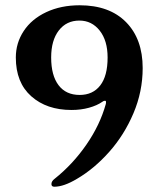

<svg xmlns="http://www.w3.org/2000/svg" viewBox="-20 -698 611 728"><path d="M175 0Q175 -11 187 -20Q256 -75 307.5 -149.5Q359 -224 381 -303Q382 -306 382 -311Q382 -316 378 -316Q373 -316 368 -312Q348 -298 317.5 -289.5Q287 -281 251 -281Q157 -281 98.5 -333Q40 -385 40 -480Q40 -535 70 -580.5Q100 -626 155.5 -652Q211 -678 282 -678Q395 -678 458 -614Q521 -550 521 -440Q521 -351 486 -268.5Q451 -186 394 -122Q337 -58 272 -20Q222 10 186 10Q175 10 175 0ZM282 -338Q332 -338 360 -374Q388 -410 388 -480Q388 -544 358 -582Q328 -620 281 -620Q232 -620 203 -582.5Q174 -545 174 -480Q174 -412 202 -375Q230 -338 282 -338Z"/></svg>

Font: Raigarh Medium
Style: Regular
Weight: 500
Designer: jaikishan Patel
Foundry: MagicType
Version: Version 1.000